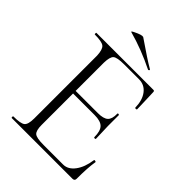

<svg xmlns="http://www.w3.org/2000/svg" viewBox="-225 -891 999 999"><g transform="rotate(45 275.0 -391.5)"><path d="M170 -756Q162 -758 181 -767Q219 -786 231 -782Q331 -713 373 -689Q379 -687 375 -681Q372 -679 370 -679Q269 -729 170 -756ZM503 -147Q504 -152 512 -149Q517 -148 516 -145Q508 -98 508 -15Q508 0 492 0H46Q43 0 43 -6Q43 -12 46 -12Q99 -12 114.5 -24.5Q130 -37 130 -81V-544Q128 -587 112.5 -600Q97 -613 44 -613Q42 -613 42 -619Q42 -625 44 -625H464Q471 -625 471 -616Q472 -595 473.5 -545.5Q475 -496 475 -494Q475 -490 468.5 -490Q462 -490 462 -494Q461 -547 436.5 -579Q412 -611 371 -611H262Q210 -611 196 -598.5Q182 -586 181 -543V-335H344Q386 -335 402.5 -350.5Q419 -366 418 -404Q418 -410 426 -407Q430 -407 429 -404Q429 -387 429 -373.5Q429 -360 429 -346.5Q429 -333 429 -325Q429 -310 430.5 -281Q432 -252 432 -234Q432 -230 426 -230Q420 -230 420 -234Q420 -279 402 -297.5Q384 -316 339 -316H181V-85Q181 -43 195.5 -30.5Q210 -18 262 -18H406Q442 -18 468.5 -53.5Q495 -89 503 -147Z"/></g></svg>

Font: Cormorant Upright Light
Style: Regular
Weight: 300
Designer: Christian Thalmann (Catharsis Fonts)
Foundry: Catharsis Fonts
Version: Version 3.302;PS 003.302;hotconv 1.0.88;makeotf.lib2.5.64775